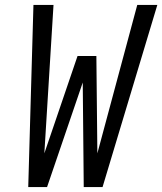

<svg xmlns="http://www.w3.org/2000/svg" viewBox="-20 -755 655 775"><path d="M94 0 115 -735H196L159 -136L293 -529H369L373 -136L534 -735H615L394 0H318L314 -422L170 0Z"/></svg>

Font: Iosevka Extended
Style: Italic
Weight: 400
Width: 7
Italic angle: -9°
Monospace: yes
Designer: Belleve Invis
Foundry: Belleve Invis
Version: Version 32.5.0; ttfautohint (v1.8.4)